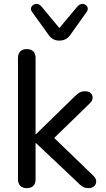

<svg xmlns="http://www.w3.org/2000/svg" viewBox="-20 -966 548 993"><path d="M118 7Q97 7 85 -5Q73 -17 73 -40V-666Q73 -689 85 -700.5Q97 -712 118 -712Q140 -712 152 -700.5Q164 -689 164 -666V-272H166L362 -463Q377 -478 389 -486Q401 -494 420 -494Q439 -494 449 -484.5Q459 -475 459 -460.5Q459 -446 445 -432L237 -230V-275L464 -56Q478 -42 477.5 -27Q477 -12 466.5 -2.5Q456 7 439 7Q419 7 406.5 -1Q394 -9 378 -26L166 -226H164V-40Q164 7 118 7ZM287 -756Q270 -756 256 -763Q242 -770 231 -786L146 -904Q138 -915 140.5 -925Q143 -935 152.5 -941Q162 -947 173 -945.5Q184 -944 194 -933L287 -821L381 -933Q391 -944 402 -945.5Q413 -947 422 -941Q431 -935 433.5 -925.5Q436 -916 428 -904L344 -786Q333 -770 318.5 -763Q304 -756 287 -756Z"/></svg>

Font: Nunito ExtraLight Medium
Style: Regular
Weight: 500
Version: Version 3.602